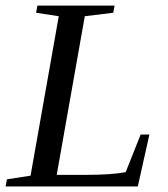

<svg xmlns="http://www.w3.org/2000/svg" viewBox="-32 -675 608 695"><path d="M173.3 -42H277.8Q370.6 -42 422.9 -51.8L477.1 -188H508.8L466.8 0H-11.7L-6.8 -25.9L78.6 -39.1L180.7 -616.2L98.6 -628.9L103.5 -654.8H382.8L377.9 -628.9L274.9 -616.2Z"/></svg>

Font: Liberation Serif
Style: Italic
Weight: 400
Italic angle: -16.333°
Designer: Steve Matteson
Foundry: Ascender Corporation
Version: Version 2.1.5